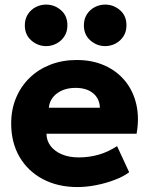

<svg xmlns="http://www.w3.org/2000/svg" viewBox="-20 -780 634 816"><path d="M309.5 15Q225.5 15 162 -18.8Q98.5 -52.5 63 -113.2Q27.5 -174 27.5 -255.5Q27.5 -314.5 48.2 -364Q69 -413.5 106.2 -449.5Q143.5 -485.5 194.2 -505.2Q245 -525 306 -525Q373 -525 425.5 -501.2Q478 -477.5 512.2 -435.2Q546.5 -393 559.5 -335.8Q572.5 -278.5 560.5 -211.5H177.5Q178 -181.5 195.5 -159Q213 -136.5 243.5 -123.8Q274 -111 314.5 -111Q359.5 -111 400 -122.8Q440.5 -134.5 477.5 -159L529 -48Q505.5 -30 468.2 -15.8Q431 -1.5 389.2 6.8Q347.5 15 309.5 15ZM187.5 -322H404.5Q403.5 -360.5 376 -383.5Q348.5 -406.5 301.5 -406.5Q254 -406.5 222.8 -383.5Q191.5 -360.5 187.5 -322ZM176 -584Q141 -584 113.2 -608Q85.5 -632 85.5 -672.5Q85.5 -699 98.2 -719Q111 -739 131.8 -749.8Q152.5 -760.5 176 -760.5Q211.5 -760.5 239 -736.8Q266.5 -713 266.5 -672.5Q266.5 -645.5 253.8 -625.8Q241 -606 220.2 -595Q199.5 -584 176 -584ZM427 -584Q392 -584 364.2 -608Q336.5 -632 336.5 -672.5Q336.5 -699 349.2 -719Q362 -739 382.8 -749.8Q403.5 -760.5 427 -760.5Q462.5 -760.5 490 -736.8Q517.5 -713 517.5 -672.5Q517.5 -645.5 504.8 -625.8Q492 -606 471.2 -595Q450.5 -584 427 -584Z"/></svg>

Font: Geologica Thin Roman
Style: Bold
Weight: 700
Version: Version 1.010;gftools[0.9.28]